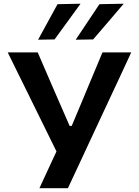

<svg xmlns="http://www.w3.org/2000/svg" viewBox="-20 -988 731 1008"><path d="M187 0Q208 -45.5 230 -93Q252 -140.5 276.5 -193L121.5 -508Q96 -559.5 73 -606.2Q50 -653 20.5 -713H178Q201.5 -658.5 218.8 -618.5Q236 -578.5 251.5 -542.5Q267 -506.5 286 -463.5L345.5 -327H356.5L413 -461.5Q431.5 -506 446.8 -542.8Q462 -579.5 478.8 -619.2Q495.5 -659 518 -713H669Q639 -648 606.5 -578.2Q574 -508.5 546.5 -450L441.5 -225Q417.5 -173 389.5 -113.2Q361.5 -53.5 336.5 0ZM377.5 -779.5Q408.5 -826 439.8 -872.8Q471 -919.5 502 -966L629.5 -968.5Q588 -920 548 -873Q508 -826 469 -781ZM180 -779.5Q205.5 -826 230.8 -872.5Q256 -919 282 -966L403 -968.5Q333.5 -872.5 266.5 -781Z"/></svg>

Font: Commissioner SemiBold
Style: Regular
Weight: 600
Designer: Kostas Bartsokas
Foundry: Kostas Bartsokas
Version: Version 1.000; ttfautohint (v1.8.3)